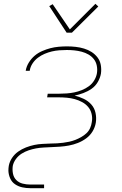

<svg xmlns="http://www.w3.org/2000/svg" viewBox="-20 -771 640 1006"><path d="M139 215Q117 215 96.5 210.5Q76 206 59 194.5Q42 183 33.5 164Q25 145 24 124Q24 117 24.5 110.5Q25 104 26 98Q30 76 43 56.5Q56 37 75 23.5Q94 10 116 1.5Q138 -7 159.5 -11.5Q181 -16 203 -17Q225 -18 247 -19Q263 -19 279 -20Q295 -21 311 -23Q327 -25 343 -28.5Q359 -32 374.5 -38Q390 -44 405 -52.5Q420 -61 432.5 -72.5Q445 -84 452 -99.5Q459 -115 461 -131Q465 -153 460 -174Q455 -195 442 -210.5Q429 -226 410.5 -236Q392 -246 372 -251.5Q352 -257 330.5 -259Q309 -261 287 -261H227L230 -280H290Q310 -280 330 -281.5Q350 -283 369.5 -287Q389 -291 409 -299Q429 -307 446 -319.5Q463 -332 474 -350.5Q485 -369 488 -388Q491 -408 487 -427.5Q483 -447 471.5 -461.5Q460 -476 443.5 -485.5Q427 -495 408 -500Q389 -505 369.5 -507Q350 -509 330 -509Q311 -509 291 -507.5Q271 -506 252 -501.5Q233 -497 214 -489Q195 -481 178.5 -468.5Q162 -456 150.5 -438.5Q139 -421 136 -402V-400H115V-402Q119 -424 131.5 -444Q144 -464 161.5 -479Q179 -494 201 -503.5Q223 -513 244 -518.5Q265 -524 287.5 -526Q310 -528 331 -528Q354 -528 376.5 -525.5Q399 -523 420.5 -516.5Q442 -510 460 -498.5Q478 -487 491 -470Q504 -453 508 -431Q512 -409 509 -386Q505 -363 492.5 -341.5Q480 -320 460 -306Q440 -292 417 -283.5Q394 -275 371 -270Q396 -264 419 -253Q442 -242 458.5 -223.5Q475 -205 480.5 -179.5Q486 -154 482 -128Q478 -104 465 -82.5Q452 -61 431.5 -46Q411 -31 388 -22Q365 -13 341 -8.5Q317 -4 294 -2.5Q271 -1 248 0H247Q228 1 208 2Q188 3 169 6.5Q150 10 130.5 16.5Q111 23 93.5 34Q76 45 63.5 62Q51 79 47 98Q44 119 48 139Q52 159 65.5 172.5Q79 186 98.5 191Q118 196 139 196H211V215ZM329 -600 238 -739 256 -749 346 -617 480 -751 495 -737 357 -600Z"/></svg>

Font: Iosevka Aile Thin
Style: Italic
Weight: 100
Italic angle: -9°
Designer: Belleve Invis
Foundry: Belleve Invis
Version: Version 31.1.0; ttfautohint (v1.8.4)